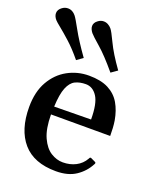

<svg xmlns="http://www.w3.org/2000/svg" viewBox="-147 -864 793 966"><g transform="rotate(20 249.5 -381.5)"><path d="M270 14.2Q151.9 14.2 92.8 -54Q33.7 -122.1 33.7 -244.1Q33.7 -325.7 65.7 -381.6Q97.7 -437.5 150.1 -466.3Q202.6 -495.1 263.7 -495.1Q327.6 -495.1 368.2 -474.1Q408.7 -453.1 430.7 -415.5Q452.6 -377.9 461.4 -327.1Q464.4 -308.6 465.6 -288.1Q466.8 -267.6 466.8 -246.1H149.9Q150.4 -169.4 171.1 -124Q191.9 -78.6 223.1 -59.1Q254.4 -39.6 287.1 -39.6Q325.7 -39.6 356.4 -55.4Q387.2 -71.3 404.3 -101.6Q405.8 -104.5 407.5 -107.4Q409.2 -110.4 414.1 -109.4L438 -98.1Q443.4 -96.2 443.4 -92.3Q443.4 -90.3 442.4 -88.1Q441.4 -85.9 440.4 -84.5Q418 -41.5 376.5 -13.7Q335 14.2 270 14.2ZM151.4 -288.6 348.1 -291Q348.1 -376 324.5 -412.6Q300.8 -449.2 263.2 -449.2Q230.5 -449.2 206.5 -437.3Q182.6 -425.3 168.5 -390.6Q154.3 -356 151.4 -288.6ZM174.8 -545.9Q135.3 -593.8 100.6 -625Q65.9 -656.2 42.7 -674.8Q19.5 -693.4 12.7 -701.2Q6.8 -708 2.9 -716.3Q-1 -724.6 -1 -733.9Q-1 -752.9 18.1 -766.6Q32.2 -776.9 48.3 -776.9Q61.5 -776.9 72.3 -770.8Q83 -764.6 90.3 -755.4Q100.1 -743.7 127.9 -692.6Q155.8 -641.6 207.5 -569.3ZM358.9 -545.9Q299.3 -617.2 257.6 -653.3Q215.8 -689.5 206.1 -701.2Q200.2 -708.5 196 -717.3Q191.9 -726.1 191.9 -734.9Q191.9 -753.4 210.4 -766.6Q224.1 -776.9 239.7 -776.9Q252.9 -776.9 263.9 -770.5Q274.9 -764.2 282.2 -755.4Q292 -744.1 316.2 -692.9Q340.3 -641.6 392.1 -569.3Z"/></g></svg>

Font: Gelasio Medium
Style: Regular
Weight: 500
Designer: Eben Sorkin
Foundry: Eben Sorkin
Version: Version 1.008